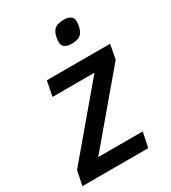

<svg xmlns="http://www.w3.org/2000/svg" viewBox="-188 -820 811 912"><g transform="rotate(-30 217.0 -364.5)"><path d="M-9 0 7 -79 310 -438H80L96 -520H443L428 -441L125 -82H369L352 0ZM285 -611Q260 -611 247.5 -621Q235 -631 235 -647Q235 -654 236 -663Q237 -672 240 -683Q247 -708 262.5 -718.5Q278 -729 309 -729Q334 -729 346.5 -719Q359 -709 359 -693Q359 -686 358 -677Q357 -668 354 -657Q347 -632 331.5 -621.5Q316 -611 285 -611Z"/></g></svg>

Font: IBM Plex Sans Cond Medm
Style: Italic
Weight: 500
Width: 3
Italic angle: -11°
Designer: Mike Abbink, Paul van der Laan, Pieter van Rosmalen
Foundry: Bold Monday
Version: Version 1.3